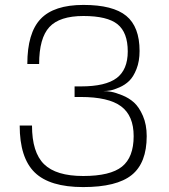

<svg xmlns="http://www.w3.org/2000/svg" viewBox="-20 -740 686 780"><path d="M308 -346H283V-389H309Q409 -389 454 -423Q499 -457 499 -531Q499 -608 457.5 -641.5Q416 -675 319 -675Q222 -675 180.5 -630Q139 -585 139 -480H91Q91 -606 145 -663Q199 -720 319 -720Q439 -720 493 -675.5Q547 -631 547 -533Q547 -491 534.5 -459.5Q522 -428 505 -411.5Q488 -395 465 -385Q442 -375 427.5 -372.5Q413 -370 399 -370Q415 -370 432 -367Q449 -364 476.5 -353Q504 -342 524.5 -323.5Q545 -305 560.5 -269.5Q576 -234 576 -187Q576 -78 515 -29Q454 20 318 20Q182 20 121 -39.5Q60 -99 60 -230H110Q110 -121 159 -73Q208 -25 318 -25Q428 -25 475.5 -63Q523 -101 523 -187Q523 -270 472 -308Q421 -346 308 -346Z"/></svg>

Font: Fivo Sans Light
Style: Regular
Weight: 300
Designer: Alexander Slobzheninov
Foundry: Alexander Slobzheninov
Version: 1.0